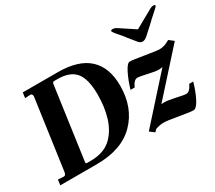

<svg xmlns="http://www.w3.org/2000/svg" viewBox="-124 -901 1293 1155"><g transform="rotate(-30 522.5 -323.5)"><path d="M53 -35Q67 -35 70 -57L138 -541V-545Q138 -562 123 -562L87 -560L92 -597H334Q478 -597 549 -531.5Q620 -466 620 -340Q620 -188 528 -94Q436 0 262 0H8L13 -37ZM454 -202Q476 -274 476 -360Q476 -468 438 -515Q400 -562 313 -562H291Q278 -562 277 -549L207 -49L206 -45Q206 -36 216 -36H238Q327 -36 378 -80Q429 -124 454 -202ZM896 -309Q881 -306 868 -306Q849 -306 798 -317.5Q747 -329 734 -329Q708 -329 690 -286H661Q678 -344 701 -390Q724 -436 742 -436Q762 -436 839.5 -423Q917 -410 937 -410Q969 -410 1007 -433L1039 -408L779 -119Q790 -120 798 -120Q824 -120 875.5 -108.5Q927 -97 939 -97Q965 -97 985 -141H1013Q995 -79 972 -34.5Q949 10 928 10Q907 10 832.5 -3Q758 -16 736 -16Q707 -16 677 -5L663 10L631 -14ZM840 -519 801 -567Q782 -593 758 -619Q737 -645 737 -648Q737 -657 751 -657Q765 -657 782 -645L882 -579L1000 -645Q1019 -657 1034 -657Q1045 -657 1045 -650Q1045 -644 1012 -616Q982 -590 959 -567L906 -519Q887 -501 870 -501Q854 -501 840 -519Z"/></g></svg>

Font: Unna
Style: Bold Italic
Weight: 700
Italic angle: -8.05°
Designer: Jorge de Buen Unna
Foundry: Omnibus-Type
Version: Version 2.008